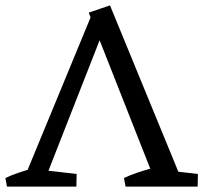

<svg xmlns="http://www.w3.org/2000/svg" viewBox="-40 -694 756 714"><path d="M37 0 300 -637 357 -612 117 0ZM545 0 290 -647 369 -674 646 0ZM-14 0 -20 -32Q3 -43 28.5 -51.5Q54 -60 79 -67L80 0ZM104 0 107 -63 245 -47 244 0ZM427 0 421 -32Q444 -43 469.5 -51.5Q495 -60 520 -67L573 0ZM555 0 558 -63 696 -47 695 0Z"/></svg>

Font: Eczar
Style: Regular
Weight: 400
Designer: Vaibhav Singh
Foundry: Rosetta Type Foundry
Version: Version 2.000